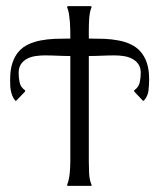

<svg xmlns="http://www.w3.org/2000/svg" viewBox="-20 -608 518 628"><path d="M270.5 -481.9Q295.9 -481.9 320.6 -481Q345.2 -480 367.2 -475.8Q389.2 -471.7 407.5 -463.1Q425.8 -454.6 439.2 -439.7Q452.6 -424.8 460.2 -402.6Q467.8 -380.4 467.8 -348.1Q467.8 -330.1 465.6 -311.5Q463.4 -293 450.7 -278.8L449.2 -278.3L447.3 -278.8L419.4 -308.1L418.5 -311L419.4 -313Q433.6 -322.8 437 -338.4Q440.4 -354 440.4 -369.6Q440.4 -387.2 432.4 -398.4Q424.3 -409.7 411.9 -416Q399.4 -422.4 384.3 -424.6Q369.1 -426.8 355 -426.8Q333.5 -426.8 312.7 -425.8Q292 -424.8 270.5 -424.8V-78.6Q270.5 -61.5 271.5 -40.8Q272.5 -20 279.3 -3.9V-1L278.8 0H202.6Q202.1 0 201.2 -0.5Q200.2 -1 199.7 -1V-3.9Q202.6 -11.2 204.8 -20.8Q207 -30.3 208 -40.5Q209 -50.8 209.5 -60.5Q210 -70.3 210 -78.6V-424.8Q188.5 -424.8 167.7 -425.8Q147 -426.8 125.5 -426.8Q111.3 -426.8 96.2 -424.6Q81.1 -422.4 68.8 -416Q56.6 -409.7 48.8 -398.4Q41 -387.2 41 -369.6Q41 -354 44.2 -338.4Q47.4 -322.8 61.5 -313L62.5 -311L61.5 -308.1L33.2 -278.8L31.7 -278.3L29.8 -278.8Q23.9 -286.1 20.5 -294.4Q17.1 -302.7 15.4 -311.8Q13.7 -320.8 13.4 -330.1Q13.2 -339.4 13.2 -348.1Q13.2 -380.4 20.8 -402.6Q28.3 -424.8 41.5 -439.7Q54.7 -454.6 73.2 -463.1Q91.8 -471.7 113.5 -475.8Q135.3 -480 159.9 -481Q184.6 -481.9 210 -481.9V-489.7Q210 -500 209.7 -512.5Q209.5 -524.9 208.5 -537.6Q207.5 -550.3 205.6 -562.5Q203.6 -574.7 199.7 -584V-586.9Q200.2 -586.9 201.2 -587.4Q202.1 -587.9 202.6 -587.9H277.3L278.8 -586.9H279.3V-584Q275.9 -576.2 274.2 -566.7Q272.5 -557.1 271.7 -546.9Q271 -536.6 270.8 -526.9Q270.5 -517.1 270.5 -508.3Z"/></svg>

Font: CAT Linz
Style: Regular
Weight: 400
Designer: Peter Wiegel
Foundry: Peter Wiegel
Version: Version 1.08